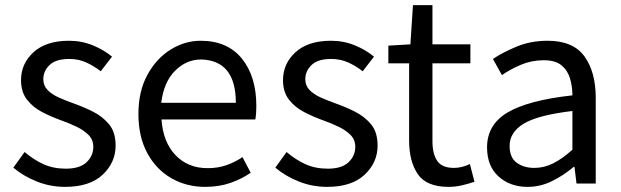

<svg xmlns="http://www.w3.org/2000/svg" viewBox="-20 -716 2424 749"><path d="M234 13Q176 13 123.5 -8Q71 -29 32 -62L76 -123Q111 -93 149.5 -75.5Q188 -58 237 -58Q291 -58 317.5 -83Q344 -108 344 -143Q344 -171 325.5 -189.5Q307 -208 279 -221.5Q251 -235 220 -246Q181 -260 145 -278.5Q109 -297 85.5 -327Q62 -357 62 -403Q62 -468 111 -512.5Q160 -557 249 -557Q299 -557 342.5 -539Q386 -521 417 -495L373 -438Q346 -459 316 -472.5Q286 -486 250 -486Q198 -486 173.5 -462.5Q149 -439 149 -407Q149 -382 165.5 -365Q182 -348 208.5 -336Q235 -324 266 -313Q306 -299 343.5 -280Q381 -261 406 -230.5Q431 -200 431 -148Q431 -82 380.5 -34.5Q330 13 234 13Z M780 13Q708 13 649 -20.5Q590 -54 555 -118Q520 -182 520 -271Q520 -360 555 -424Q590 -488 645.5 -522.5Q701 -557 763 -557Q867 -557 923.5 -487.5Q980 -418 980 -302Q980 -272 976 -250H610Q616 -162 664.5 -111Q713 -60 790 -60Q830 -60 863 -71.5Q896 -83 926 -103L958 -42Q923 -18 879 -2.5Q835 13 780 13ZM609 -315H900Q900 -480 765 -484Q707 -484 663 -440Q619 -396 609 -315Z M1256 13Q1198 13 1145.5 -8Q1093 -29 1054 -62L1098 -123Q1133 -93 1171.5 -75.5Q1210 -58 1259 -58Q1313 -58 1339.5 -83Q1366 -108 1366 -143Q1366 -171 1347.5 -189.5Q1329 -208 1301 -221.5Q1273 -235 1242 -246Q1203 -260 1167 -278.5Q1131 -297 1107.5 -327Q1084 -357 1084 -403Q1084 -468 1133 -512.5Q1182 -557 1271 -557Q1321 -557 1364.5 -539Q1408 -521 1439 -495L1395 -438Q1368 -459 1338 -472.5Q1308 -486 1272 -486Q1220 -486 1195.5 -462.5Q1171 -439 1171 -407Q1171 -382 1187.5 -365Q1204 -348 1230.5 -336Q1257 -324 1288 -313Q1328 -299 1365.5 -280Q1403 -261 1428 -230.5Q1453 -200 1453 -148Q1453 -82 1402.5 -34.5Q1352 13 1256 13Z M1730 13Q1644 13 1610 -36.5Q1576 -86 1576 -168V-469H1495V-538L1581 -543L1591 -696H1667V-543H1815V-469H1667V-165Q1667 -116 1685.5 -88.5Q1704 -61 1751 -61Q1781 -61 1813 -76L1831 -7Q1808 1 1782 7Q1756 13 1730 13Z M2038 13Q1970 13 1925 -27.5Q1880 -68 1880 -141Q1880 -230 1960.5 -277.5Q2041 -325 2213 -344Q2213 -379 2203.5 -410.5Q2194 -442 2170 -461.5Q2146 -481 2101 -481Q2054 -481 2012.5 -463.5Q1971 -446 1938 -423L1903 -486Q1940 -511 1995 -534Q2050 -557 2116 -557Q2216 -557 2260 -496Q2304 -435 2304 -334V0H2229L2221 -65H2218Q2179 -32 2133.5 -9.5Q2088 13 2038 13ZM2064 -61Q2103 -61 2138.5 -79Q2174 -97 2213 -132V-283Q2078 -267 2023 -233.5Q1968 -200 1968 -147Q1968 -101 1996 -81Q2024 -61 2064 -61Z"/></svg>

Font: Gothic Nguyen
Style: Regular
Weight: 400
Designer: MORI Takayuki
Version: Version 1.220;July 21, 2023;FontCreator 14.0.0.2814 64-bit